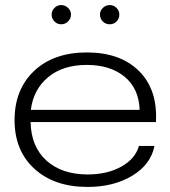

<svg xmlns="http://www.w3.org/2000/svg" viewBox="-20 -738 679 766"><path d="M329.1 7.8Q196.8 7.8 117.4 -64.5Q38.1 -136.7 38.1 -258.8Q38.1 -381.3 116.2 -455.1Q194.3 -528.8 326.2 -528.8Q460.4 -528.8 534.9 -454.3Q609.4 -379.9 602.1 -251H102.1Q104 -152.8 165.3 -97.4Q226.6 -42 330.1 -42Q407.7 -42 463.9 -73.2Q520 -104.5 534.2 -155.8H596.2Q582 -82 507.8 -37.1Q433.6 7.8 329.1 7.8ZM103 -299.8H537.1Q534.2 -384.8 477.1 -431.9Q419.9 -479 326.2 -479Q231 -479 172.1 -430.2Q113.3 -381.3 103 -299.8ZM186 -680.2Q186 -695.3 197.3 -706.5Q208.5 -717.8 224.1 -717.8Q239.7 -717.8 251.5 -706.5Q263.2 -695.3 263.2 -680.2Q263.2 -664.1 251.7 -652.6Q240.2 -641.1 224.1 -641.1Q208.5 -641.1 197.3 -652.3Q186 -663.6 186 -680.2ZM378.9 -680.2Q378.9 -695.3 390.4 -706.5Q401.9 -717.8 418 -717.8Q433.6 -717.8 444.8 -706.5Q456.1 -695.3 456.1 -680.2Q456.1 -663.6 444.8 -652.3Q433.6 -641.1 418 -641.1Q401.4 -641.1 390.1 -652.3Q378.9 -663.6 378.9 -680.2Z"/></svg>

Font: Lumene Sans Expanded Light
Style: Regular
Weight: 300
Width: 7
Designer: Deni Anggara
Version: Version 1.003;Glyphs 3.1.2 (3151)